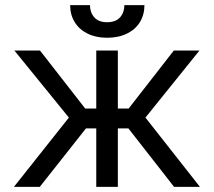

<svg xmlns="http://www.w3.org/2000/svg" viewBox="-20 -727 832 747"><path d="M248 -269.5 34.2 0H134.8L314.5 -227.5H354.5V0H438.5V-227.5H479.5L657.2 0H757.8L545.9 -269.5L755.9 -530.3H656.2L480.5 -304.7H438.5V-530.3H354.5V-304.7H311.5L135.7 -530.3H36.1ZM524.4 -641.1C536.1 -660.3 542 -682.3 542 -707H463.9C463.9 -688.2 458.3 -672.4 447.3 -659.7C436.2 -647 419.3 -640.6 396.5 -640.6C374.3 -640.6 357.7 -647 346.7 -659.7C335.6 -672.4 330.1 -688.2 330.1 -707H252.9C252.9 -682.3 258.8 -660.3 270.5 -641.1C282.2 -621.9 299 -606.9 320.8 -596.2C342.6 -585.4 367.8 -580.1 396.5 -580.1C425.8 -580.1 451.5 -585.4 473.6 -596.2C495.8 -606.9 512.7 -621.9 524.4 -641.1Z"/></svg>

Font: Pretendard Variable
Style: Regular
Weight: 400
Designer: Base glyphs from Inter by Rasmus Andersson; Hangeul glyphs from Noto Sans CJK(Source Han Sans) by Jang Soo-young and Kan
Foundry: Kil Hyung-jin
Version: Version 1.309;Glyphs 3.2 (3225)